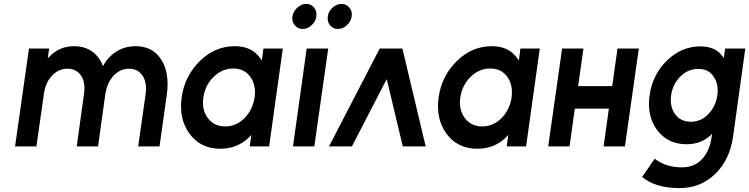

<svg xmlns="http://www.w3.org/2000/svg" viewBox="-20 -748 3828 981"><path d="M795 0 832 -262Q840 -318 833 -363.5Q826 -409 804 -443Q761 -512 673 -512Q586 -512 528 -444Q522 -436 516.5 -427.5Q511 -419 506 -410Q503 -419 499 -427.5Q495 -436 490 -443Q446 -512 358 -512Q284 -512 233 -459Q231 -457 228.5 -454.5Q226 -452 224 -450L231 -500H128L57 0H166L204 -266Q212 -326 246 -362Q280 -397 325 -397Q369 -397 394 -362Q418 -327 409 -266L372 0H481L518 -266Q527 -326 561 -362Q595 -397 639 -397Q684 -397 708 -362Q732 -327 724 -266L686 0Z M1326 -500 1318 -439Q1315 -443 1311.5 -448Q1308 -453 1305 -457Q1262 -512 1180 -512Q1078 -512 1001 -436Q923 -359 908 -250Q893 -140 949 -64Q1005 12 1106 12Q1190 12 1249 -43Q1253 -47 1257 -51Q1261 -55 1264 -59L1256 0H1355L1425 -500ZM1172 -398Q1229 -398 1259 -355Q1274 -335 1279.5 -308.5Q1285 -282 1281 -250Q1276 -219 1263.5 -193Q1251 -167 1230 -145Q1187 -102 1131 -102Q1073 -102 1041 -146Q1010 -189 1019 -250Q1028 -312 1071 -355Q1115 -398 1172 -398Z M1477 0H1586L1657 -500H1547ZM1544 -728Q1519 -728 1499 -709Q1478 -690 1474 -664Q1470 -638 1486 -619Q1501 -600 1527 -600Q1551 -600 1572 -619Q1593 -638 1596 -664Q1600 -690 1585 -709Q1570 -728 1544 -728ZM1725 -728Q1700 -728 1679 -709Q1658 -690 1655 -664Q1651 -638 1666 -619Q1681 -600 1707 -600Q1732 -600 1752 -619Q1773 -638 1777 -664Q1781 -690 1765 -709Q1750 -728 1725 -728Z M1661 0 1920 -500H2036L2155 0H2038L1956 -344L1778 0Z M2639 -500 2631 -439Q2628 -443 2624.5 -448Q2621 -453 2618 -457Q2575 -512 2493 -512Q2391 -512 2314 -436Q2236 -359 2221 -250Q2206 -140 2262 -64Q2318 12 2419 12Q2503 12 2562 -43Q2566 -47 2570 -51Q2574 -55 2577 -59L2569 0H2668L2738 -500ZM2485 -398Q2542 -398 2572 -355Q2587 -335 2592.5 -308.5Q2598 -282 2594 -250Q2589 -219 2576.5 -193Q2564 -167 2543 -145Q2500 -102 2444 -102Q2386 -102 2354 -146Q2323 -189 2332 -250Q2341 -312 2384 -355Q2428 -398 2485 -398Z M2781 0H2890L2917 -193H3091L3064 0H3173L3244 -500H3135L3108 -308H2934L2961 -500H2852Z M3548 -396Q3600 -396 3626 -357Q3653 -317 3645 -261Q3637 -204 3599 -165Q3562 -126 3510 -126Q3457 -126 3429 -165Q3401 -205 3409 -261Q3417 -318 3456 -357Q3495 -396 3548 -396ZM3559 -511Q3462 -511 3388 -439Q3314 -367 3299 -261Q3284 -155 3338 -83Q3392 -11 3488 -11Q3560 -11 3609 -55Q3611 -57 3613 -59.5Q3615 -62 3618 -65L3615 -41Q3604 26 3566 66Q3528 107 3464 107Q3382 107 3325 63L3261 156Q3328 213 3453 213Q3559 213 3634 141Q3709 69 3726 -53L3788 -500H3685L3678 -451Q3676 -455 3674 -458Q3672 -461 3669 -464Q3632 -511 3559 -511Z"/></svg>

Font: Unageo
Style: SemiBold-Italic
Weight: 600
Designer: Richard Sepsi
Foundry: Richard Sepsi
Version: Version 2.000